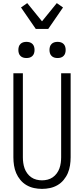

<svg xmlns="http://www.w3.org/2000/svg" viewBox="-20 -1206 540 1234"><path d="M250 8Q224 8 198.5 2.5Q173 -3 150.5 -16Q128 -29 111 -49.5Q94 -70 84 -93.5Q74 -117 70 -143Q66 -169 66 -195V-735H127V-195Q127 -177 129.5 -159Q132 -141 138 -124Q144 -107 155 -92Q166 -77 181 -66.5Q196 -56 214 -51.5Q232 -47 250 -47Q268 -47 286 -51.5Q304 -56 319 -66.5Q334 -77 345 -92Q356 -107 362 -124Q368 -141 370.5 -159Q373 -177 373 -195V-735H434V-195Q434 -169 430 -143Q426 -117 416 -93.5Q406 -70 389 -49.5Q372 -29 349.5 -16Q327 -3 301.5 2.5Q276 8 250 8ZM350 -833Q339 -833 329 -836Q319 -839 311.5 -846.5Q304 -854 301 -864Q298 -874 298 -885Q298 -896 301 -906Q304 -916 311.5 -923.5Q319 -931 329 -934Q339 -937 350 -937Q361 -937 371 -934Q381 -931 388.5 -923.5Q396 -916 399 -906Q402 -896 402 -885Q402 -874 399 -864Q396 -854 388.5 -846.5Q381 -839 371 -836Q361 -833 350 -833ZM150 -833Q139 -833 129 -836Q119 -839 111.5 -846.5Q104 -854 101 -864Q98 -874 98 -885Q98 -896 101 -906Q104 -916 111.5 -923.5Q119 -931 129 -934Q139 -937 150 -937Q161 -937 171 -934Q181 -931 188.5 -923.5Q196 -916 199 -906Q202 -896 202 -885Q202 -874 199 -864Q196 -854 188.5 -846.5Q181 -839 171 -836Q161 -833 150 -833ZM210 -1020 115 -1158 155 -1186 250 -1069 345 -1186 385 -1158 290 -1020Z"/></svg>

Font: Iosevka Curly Light
Style: Regular
Weight: 300
Monospace: yes
Designer: Belleve Invis
Foundry: Belleve Invis
Version: Version 22.1.2; ttfautohint (v1.8.4)